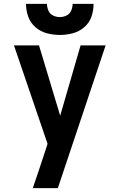

<svg xmlns="http://www.w3.org/2000/svg" viewBox="-20 -969 616 989"><path d="M149 0H278L524 -735H395L290 -373L181 -735H52L225 -228L206 -170Q192 -128 178 -85.5Q164 -43 149 0ZM288 -789Q322 -789 354.5 -797.5Q387 -806 413.5 -828.5Q440 -851 451 -883Q462 -915 462 -949H354Q354 -931 346.5 -914Q339 -897 322.5 -889Q306 -881 288 -881Q270 -881 253.5 -889Q237 -897 229.5 -914Q222 -931 222 -949H114Q114 -915 125.5 -883Q137 -851 163 -828.5Q189 -806 222 -797.5Q255 -789 288 -789Z"/></svg>

Font: Iosevka Sparkle
Style: Bold
Weight: 700
Designer: Belleve Invis
Foundry: Belleve Invis
Version: Version 4.5.0; ttfautohint (v1.8.3)